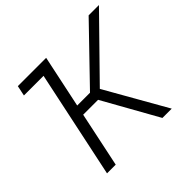

<svg xmlns="http://www.w3.org/2000/svg" viewBox="-169 -902 1093 1093"><g transform="rotate(-45 378.0 -355.0)"><path d="M756 -710 422 -369 632 0H557L371 -332H251L181 0H111L248 -648H90L103 -710H331L264 -393H367L673 -710Z"/></g></svg>

Font: Raleway-v4020
Style: Italic
Weight: 400
Italic angle: -12°
Designer: Matt McInerney, Pablo Impallari, Rodrigo Fuenzalida
Foundry: Matt McInerney, Pablo Impallari, Rodrigo Fuenzalida
Version: Version 4.020;PS 004.020;hotconv 1.0.88;makeotf.lib2.5.64775